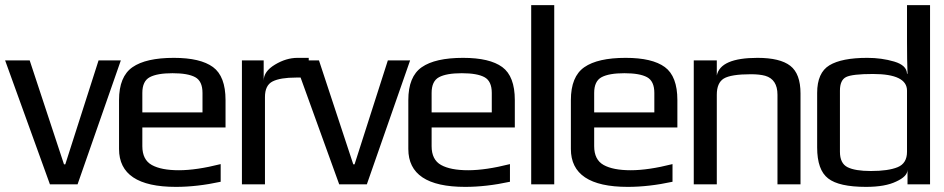

<svg xmlns="http://www.w3.org/2000/svg" viewBox="-51 -720 3686 750"><path d="M421 -484 252 0H144L-31 -484H65L199 -78H204L334 -484Z M628 -494Q732 -494 781 -458Q830 -422 830 -329V-222H505V-149Q505 -96 542 -75.5Q579 -55 648 -55Q716 -55 811 -79V-10Q719 10 636 10Q414 10 414 -138V-329Q414 -421 466.5 -457.5Q519 -494 628 -494ZM505 -357V-281H740V-357Q740 -403 711.5 -418.5Q683 -434 623 -434Q563 -434 534 -418.5Q505 -403 505 -357Z M979 -405Q979 -441 1023 -467.5Q1067 -494 1111 -494H1155V-417H1105Q1044 -417 1014 -402Q984 -387 984 -341V0H894V-484H979Z M1551 -484 1382 0H1274L1099 -484H1195L1329 -78H1334L1464 -484Z M1758 -494Q1862 -494 1911 -458Q1960 -422 1960 -329V-222H1635V-149Q1635 -96 1672 -75.5Q1709 -55 1778 -55Q1846 -55 1941 -79V-10Q1849 10 1766 10Q1544 10 1544 -138V-329Q1544 -421 1596.5 -457.5Q1649 -494 1758 -494ZM1635 -357V-281H1870V-357Q1870 -403 1841.5 -418.5Q1813 -434 1753 -434Q1693 -434 1664 -418.5Q1635 -403 1635 -357Z M2114 0H2024V-700H2114Z M2393 -494Q2497 -494 2546 -458Q2595 -422 2595 -329V-222H2270V-149Q2270 -96 2307 -75.5Q2344 -55 2413 -55Q2481 -55 2576 -79V-10Q2484 10 2401 10Q2179 10 2179 -138V-329Q2179 -421 2231.5 -457.5Q2284 -494 2393 -494ZM2270 -357V-281H2505V-357Q2505 -403 2476.5 -418.5Q2448 -434 2388 -434Q2328 -434 2299 -418.5Q2270 -403 2270 -357Z M2908 -494Q2996 -494 3036 -463Q3076 -432 3076 -355V0H2986V-350Q2986 -410 2938 -424Q2916 -430 2882 -430Q2804 -430 2776 -413Q2749 -396 2749 -350V0H2659V-484H2749V-425Q2763 -494 2908 -494Z M3337 -494Q3393 -494 3442 -479.5Q3491 -465 3492 -432H3494Q3492 -487 3492 -555V-700H3582V0H3494V-57Q3494 -31 3450 -11Q3407 10 3332 10Q3226 10 3184 -23Q3141 -56 3141 -144V-357Q3141 -436 3189 -465Q3237 -494 3337 -494ZM3351 -52Q3419 -52 3455.5 -67Q3492 -82 3492 -127V-366Q3492 -431 3359 -431Q3278 -431 3254 -419Q3230 -407 3230 -366V-127Q3230 -82 3259.5 -67Q3289 -52 3351 -52Z"/></svg>

Font: Gamestation Display
Style: Regular
Weight: 400
Designer: Jonas Hecksher
Foundry: Jonas Hecksher, Playtypeª, e-types AS
Version: Version 1.003